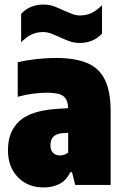

<svg xmlns="http://www.w3.org/2000/svg" viewBox="-20 -814 544 845"><path d="M172 11Q102.5 11 58.8 -34Q15 -79 15 -153Q15 -235 65.2 -281.2Q115.5 -327.5 233 -335L280 -338Q279 -375 259.2 -390.5Q239.5 -406 187 -406Q158 -406 123.8 -401.5Q89.5 -397 58 -388V-540Q95.5 -549 140.5 -554Q185.5 -559 226 -559Q310.5 -559 363.8 -536.5Q417 -514 442 -462.2Q467 -410.5 467 -323V0H311L297 -56H289Q272 -19.5 241.2 -4.2Q210.5 11 172 11ZM202 -175Q202 -152.5 213.5 -141.2Q225 -130 243 -130Q252 -130 261.5 -132.8Q271 -135.5 280 -142V-229.5L257 -228Q202 -225 202 -175ZM330 -625Q305.5 -625 283.8 -633.2Q262 -641.5 241.5 -651Q223 -659.5 205.5 -666.2Q188 -673 170 -673Q141.5 -673 119 -662.2Q96.5 -651.5 73 -628V-753Q111 -794 172 -794Q197 -794 218.8 -785.8Q240.5 -777.5 260.5 -768Q279 -760 296.5 -753Q314 -746 332 -746Q360.5 -746 383.2 -757Q406 -768 429 -791V-666Q391 -625 330 -625Z"/></svg>

Font: Encode Sans Condensed Condensed Black
Style: Regular
Weight: 900
Width: 3
Designer: Multiple Designers
Foundry: Impallari Type
Version: Version 3.000; ttfautohint (v1.8.3) -l 8 -r 50 -G 200 -x 14 